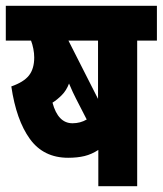

<svg xmlns="http://www.w3.org/2000/svg" viewBox="-20 -642 561 662"><path d="M453 -502V0H319V-125Q296 -110 271.5 -104Q247 -98 215 -98Q130 -98 83 -163Q36 -228 19 -344Q62 -359 80 -382Q98 -405 98 -444Q98 -458 95 -473.5Q92 -489 87 -502H0V-622H521V-502ZM318 -502H216L318 -301ZM242 -302Q232 -321 218 -354Q209 -330 193 -314Q177 -298 161 -288Q180 -217 230 -217Q257 -217 279 -230Z"/></svg>

Font: Noto Sans ExtraCondensed ExtraBold
Style: Regular
Weight: 800
Width: 2
Designer: Monotype Design Team
Foundry: Monotype Imaging Inc.
Version: Version 2.013; ttfautohint (v1.8.4.7-5d5b)